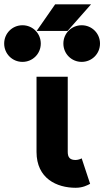

<svg xmlns="http://www.w3.org/2000/svg" viewBox="-126 -868 490 901"><path d="M190.9 -722.7 301.3 -847.7H132.8L45.9 -722.7ZM65.4 -663.6C65.4 -711.4 27.3 -749.5 -20.5 -749.5C-68.4 -749.5 -106.4 -711.4 -106.4 -663.6C-106.4 -615.7 -68.4 -577.6 -20.5 -577.6C27.3 -577.6 65.4 -615.7 65.4 -663.6ZM343.3 -663.6C343.3 -711.4 305.2 -749.5 257.3 -749.5C209.5 -749.5 171.4 -711.4 171.4 -663.6C171.4 -615.7 209.5 -577.6 257.3 -577.6C305.2 -577.6 343.3 -615.7 343.3 -663.6ZM257.3 -125C251.5 -121.1 237.8 -117.2 229 -117.2C202.1 -117.2 191.9 -129.4 191.9 -155.3V-507.8H45.4V-155.3C45.4 -29.8 141.1 13.2 229 13.2C262.7 13.2 284.7 1 296.9 -5.4Z"/></svg>

Font: Giphurs ExtraBold
Style: Regular
Weight: 800
Version: Version 1.000